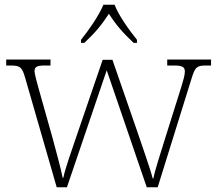

<svg xmlns="http://www.w3.org/2000/svg" viewBox="-20 -786 908 806"><path d="M320 -619V-606H334C381 -650 407 -682 437 -728C467 -682 494 -650 541 -606H555V-619C524 -657 478 -721 461 -766H414C396 -721 351 -657 320 -619ZM86 -458 218 0H261L428 -491L596 0H642L784 -456C799 -504 805 -511 846 -511H866V-536H682V-511H712C748 -511 756 -503 756 -485C756 -471 749 -447 741 -421L675 -211C651 -134 630 -70 624 -37H621C612 -74 575 -178 559 -226L452 -535H411L300 -211C283 -162 252 -73 246 -40H243C237 -73 213 -161 200 -209L140 -422C135 -441 125 -476 125 -487C125 -504 133 -511 168 -511H192V-536H6V-511H24C65 -511 73 -504 86 -458Z"/></svg>

Font: Noto Serif Telugu ExtraLight
Style: Regular
Weight: 200
Designer: Jelle Bosma - Monotype Design Team
Foundry: Monotype Imaging Inc.
Version: Version 2.005